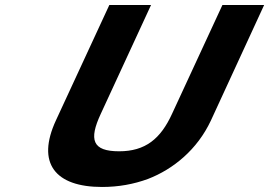

<svg xmlns="http://www.w3.org/2000/svg" viewBox="-20 -734 1071 764"><path d="M381 -281 581 -714H415L203 -256C123 -84 200 10 386 10C451 10 512 -1 569 -22C670 -61 765 -139 819 -254L1031 -714H865L665 -282C619 -181 558 -132 454 -132C347 -132 333 -178 381 -281Z"/></svg>

Font: Passageway
Style: BdSuIt
Weight: 700
Foundry: Ascender Corporation
Version: Version 1.11